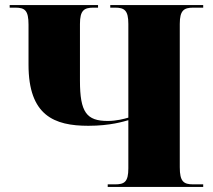

<svg xmlns="http://www.w3.org/2000/svg" viewBox="-20 -734 838 754"><path d="M403 0H778V-10H739C701 -10 686 -21 686 -77V-640C686 -693 702 -704 739 -704H778V-714H413V-704H432C469 -704 484 -693 484 -640V-272C467 -267 437 -259 403 -259C320 -259 294 -293 294 -417V-640C294 -693 310 -704 347 -704H365V-714H18V-704H40C78 -704 92 -693 92 -637V-480C92 -280 193 -240 327 -240C413 -240 466 -257 484 -262V-73C484 -20 469 -10 432 -10H403Z"/></svg>

Font: Noto Serif Display Black
Style: Regular
Weight: 900
Designer: Monotype Design Team
Foundry: Monotype Imaging Inc.
Version: Version 2.009